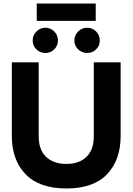

<svg xmlns="http://www.w3.org/2000/svg" viewBox="-20 -1052 751 1087"><path d="M188 -1032H522V-934H188ZM165 -823Q165 -853 186.5 -874Q208 -895 237 -895Q266 -895 287 -874Q308 -853 308 -823Q308 -793 287 -772.5Q266 -752 237 -752Q207 -752 186 -772.5Q165 -793 165 -823ZM401 -823Q401 -853 422.5 -874Q444 -895 474 -895Q503 -895 524 -874Q545 -853 545 -823Q545 -793 524 -772.5Q503 -752 474 -752Q444 -752 422.5 -772.5Q401 -793 401 -823ZM47 -282V-699H199V-280Q199 -204 241 -164Q283 -124 356 -124Q428 -124 469.5 -164Q511 -204 511 -280V-699H663V-282Q663 -146 586 -65.5Q509 15 356 15Q203 15 125 -65.5Q47 -146 47 -282Z"/></svg>

Font: Prompt SemiBold
Style: Regular
Weight: 600
Designer: Katatrad Team
Foundry: CadsonDemak
Version: Version 1.001